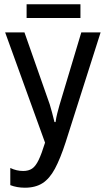

<svg xmlns="http://www.w3.org/2000/svg" viewBox="-20 -865 493 895"><path d="M449 -714 286 -202Q261 -125 236 -78.5Q211 -32 178 -11Q145 10 96 10Q59 10 28 -2V-82Q57 -68 88 -68Q113 -68 129.5 -79Q146 -90 160 -119Q174 -148 190 -200L4 -714H94L212 -378Q217 -361 222.5 -341Q228 -321 234 -296H239Q242 -318 247 -337Q252 -356 257 -374L359 -714ZM355 -845V-781H104V-845Z"/></svg>

Font: Avrile Sans Condensed
Style: Regular
Weight: 400
Width: 3
Designer: Monotype Design Team
Foundry: Monotype Imaging Inc.
Version: Version 2.001;September 10, 2019;FontCreator 11.5.0.2425 64-